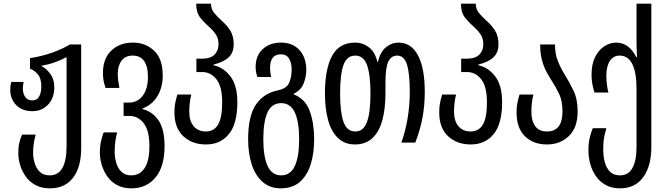

<svg xmlns="http://www.w3.org/2000/svg" viewBox="-20 -780 3642 1050"><path d="M253 250Q206 250 173 231.5Q140 213 119.5 183.5Q99 154 89.5 121Q80 88 80 59Q80 24 85.5 1Q91 -22 101 -44H175Q170 -26 165.5 -0.5Q161 25 161 56Q161 81 169 110Q177 139 197 159Q217 179 252 179Q299 179 321.5 138Q344 97 344 24V-468Q318 -453 282 -440Q246 -427 208 -421V-418Q234 -405 255.5 -375.5Q277 -346 277 -302Q277 -245 243.5 -208.5Q210 -172 157 -172Q101 -172 68.5 -205.5Q36 -239 36 -289Q36 -313 42 -332H109Q108 -324 106.5 -315.5Q105 -307 105 -296Q105 -268 118 -249.5Q131 -231 157 -231Q183 -231 194.5 -253Q206 -275 206 -307Q206 -351 187 -373.5Q168 -396 144 -404V-462Q208 -472 263.5 -491.5Q319 -511 363 -537H424V30Q424 134 379.5 192Q335 250 253 250Z M699 250Q652 250 619 231.5Q586 213 565.5 183Q545 153 535.5 119Q526 85 526 54Q526 22 532.5 -7.5Q539 -37 547 -56H621Q616 -39 611.5 -12Q607 15 607 51Q607 79 615 108.5Q623 138 643 158.5Q663 179 698 179Q745 179 771 139Q797 99 797 19Q797 -66 766 -106Q735 -146 688 -146H656V-219H685Q733 -219 761 -257Q789 -295 789 -359Q789 -418 767.5 -447Q746 -476 706 -476Q666 -476 645 -448.5Q624 -421 624 -377Q624 -354 626.5 -339Q629 -324 633 -299H557Q549 -325 546 -341.5Q543 -358 543 -382Q543 -459 588.5 -503Q634 -547 707 -547Q776 -547 823 -502.5Q870 -458 870 -367Q870 -304 842 -256Q814 -208 760 -187V-183Q814 -170 847 -121.5Q880 -73 880 19Q880 131 830.5 190.5Q781 250 699 250Z M1106 10Q1031 10 982.5 -35Q934 -80 934 -165Q934 -194 938 -215Q942 -236 950 -263H1026Q1015 -218 1015 -170Q1015 -119 1039 -90Q1063 -61 1106 -61Q1150 -61 1172.5 -98.5Q1195 -136 1195 -221Q1195 -306 1164 -346Q1133 -386 1086 -386H1054V-459H1083Q1131 -459 1153 -481Q1175 -503 1175 -537Q1175 -570 1160.5 -591.5Q1146 -613 1126 -631Q1098 -655 1075.5 -683Q1053 -711 1053 -760H1134Q1134 -730 1151 -709.5Q1168 -689 1193 -666Q1219 -644 1238.5 -614Q1258 -584 1258 -537Q1258 -492 1230 -466Q1202 -440 1148 -427V-423Q1202 -412 1240 -362.5Q1278 -313 1278 -221Q1278 -104 1232 -47Q1186 10 1106 10Z M1516 250Q1457 250 1417 215.5Q1377 181 1357 120.5Q1337 60 1337 -19Q1337 -144 1379 -207Q1421 -270 1500 -286Q1548 -296 1561.5 -327.5Q1575 -359 1575 -401Q1575 -435 1561 -459Q1547 -483 1516 -483Q1457 -483 1457 -409Q1457 -394 1458.5 -383Q1460 -372 1463 -359H1387Q1383 -372 1380.5 -384.5Q1378 -397 1378 -414Q1378 -476 1417 -511.5Q1456 -547 1516 -547Q1581 -547 1618 -506Q1655 -465 1655 -397Q1655 -360 1640.5 -323.5Q1626 -287 1586 -267V-264Q1650 -239 1674 -172.5Q1698 -106 1698 -19Q1698 60 1678.5 120.5Q1659 181 1619 215.5Q1579 250 1516 250ZM1518 179Q1568 179 1592 128.5Q1616 78 1616 -19Q1616 -115 1592 -165.5Q1568 -216 1518 -216Q1466 -216 1443 -165.5Q1420 -115 1420 -19Q1420 76 1443.5 127.5Q1467 179 1518 179Z M1921 10Q1865 10 1828.5 -25Q1792 -60 1774.5 -122.5Q1757 -185 1757 -269Q1757 -402 1796 -474.5Q1835 -547 1923 -547Q1964 -547 1997.5 -521.5Q2031 -496 2044 -441H2047Q2059 -496 2090.5 -521.5Q2122 -547 2160 -547Q2229 -547 2266 -477Q2303 -407 2303 -277Q2303 -204 2290.5 -136.5Q2278 -69 2251 0H2175Q2198 -65 2209.5 -135.5Q2221 -206 2221 -277Q2221 -378 2205.5 -427Q2190 -476 2152 -476Q2120 -476 2104 -444Q2088 -412 2088 -327V-269Q2088 -186 2071 -123Q2054 -60 2017 -25Q1980 10 1921 10ZM1923 -61Q1968 -61 1987 -113Q2006 -165 2006 -269Q2006 -373 1987 -424.5Q1968 -476 1923 -476Q1877 -476 1858.5 -424.5Q1840 -373 1840 -269Q1840 -166 1858.5 -113.5Q1877 -61 1923 -61Z M2554 10Q2479 10 2430.5 -35Q2382 -80 2382 -165Q2382 -194 2386 -215Q2390 -236 2398 -263H2474Q2463 -218 2463 -170Q2463 -119 2487 -90Q2511 -61 2554 -61Q2598 -61 2620.5 -98.5Q2643 -136 2643 -221Q2643 -306 2612 -346Q2581 -386 2534 -386H2502V-459H2531Q2579 -459 2601 -481Q2623 -503 2623 -537Q2623 -570 2608.5 -591.5Q2594 -613 2574 -631Q2546 -655 2523.5 -683Q2501 -711 2501 -760H2582Q2582 -730 2599 -709.5Q2616 -689 2641 -666Q2667 -644 2686.5 -614Q2706 -584 2706 -537Q2706 -492 2678 -466Q2650 -440 2596 -427V-423Q2650 -412 2688 -362.5Q2726 -313 2726 -221Q2726 -104 2680 -47Q2634 10 2554 10Z M2972 10Q2896 10 2850.5 -35Q2805 -80 2805 -165Q2805 -194 2809 -215Q2813 -236 2821 -263H2897Q2886 -218 2886 -170Q2886 -119 2907 -90Q2928 -61 2971 -61Q3056 -61 3056 -170Q3056 -227 3039 -263.5Q3022 -300 3000 -334Q2984 -359 2969 -386.5Q2954 -414 2944 -450.5Q2934 -487 2934 -537H3015Q3015 -485 3031 -445.5Q3047 -406 3069 -371Q3095 -329 3117 -283Q3139 -237 3139 -170Q3139 -82 3091 -36Q3043 10 2972 10Z M3371 250Q3324 250 3291 231Q3258 212 3237.5 181.5Q3217 151 3207.5 115Q3198 79 3198 44Q3198 0 3206 -31Q3214 -62 3222 -79H3296Q3292 -66 3285.5 -37.5Q3279 -9 3279 41Q3279 74 3287 105.5Q3295 137 3315 158Q3335 179 3370 179Q3417 179 3439 138Q3461 97 3461 24V-294Q3461 -383 3438 -429.5Q3415 -476 3368 -476Q3335 -476 3315.5 -447Q3296 -418 3296 -367Q3296 -319 3307 -274H3231Q3223 -301 3219 -322.5Q3215 -344 3215 -372Q3215 -429 3234.5 -468Q3254 -507 3285 -527Q3316 -547 3350 -547Q3386 -547 3413 -526.5Q3440 -506 3460 -468H3464Q3461 -513 3461 -542V-760H3542V24Q3542 128 3497.5 189Q3453 250 3371 250Z"/></svg>

Font: Noto Sans Georgian ExtraCondensed
Style: Regular
Weight: 400
Width: 2
Designer: Monotype Design Team, Akaki Razmadze
Foundry: Google LLC
Version: Version 2.005; ttfautohint (v1.8.4.7-5d5b)